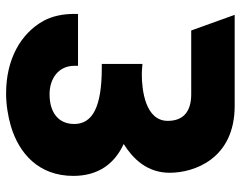

<svg xmlns="http://www.w3.org/2000/svg" viewBox="-98 -662 771 614"><g transform="rotate(90 287.0 -355.5)"><path d="M25 -208C25 -171 32 -138 47 -110C88 -36 171 10 279 10C316 10 351 4 383 -5C471 -31 543 -94 543 -205C543 -285 504 -337 441 -366C487 -395 533 -440 533 -513C533 -592 488 -721 319 -721H28L78 -582H282C337 -582 367 -557 367 -507C367 -435 268 -424 218 -424C206 -424 199 -425 199 -425L185 -426V-296H198C323 -296 377 -266 377 -208C377 -157 340 -129 282 -129C230 -129 191 -159 191 -208V-220H25Z"/></g></svg>

Font: Asimov Pro
Style: Ult
Weight: 900
Designer: Google
Version: Version 2.000980; 2014